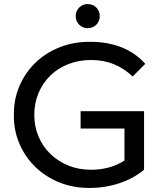

<svg xmlns="http://www.w3.org/2000/svg" viewBox="-20 -913 812 941"><path d="M375 -368H686V-81Q634 -38 565 -15Q496 8 421 8Q342 9 273.5 -18Q205 -45 154.5 -93.5Q104 -142 75.5 -208Q47 -274 48 -350Q47 -426 75.5 -492Q104 -558 154.5 -606.5Q205 -655 274 -682Q343 -709 423 -708Q508 -708 576 -681Q644 -654 692 -600L630 -538Q546 -619 427 -619Q367 -619 315.5 -599Q264 -579 227 -543Q190 -507 169 -457.5Q148 -408 148 -350Q148 -293 169 -243.5Q190 -194 227.5 -158Q265 -122 315.5 -101.5Q366 -81 426 -81Q519 -81 590 -126V-283H375ZM351 -834Q351 -859 368 -876Q385 -893 410 -893Q435 -893 452 -876Q469 -859 469 -834Q469 -809 452 -792Q435 -775 410 -775Q385 -775 368 -792Q351 -809 351 -834Z"/></svg>

Font: CMG Sans Medium
Style: Regular
Weight: 500
Designer: Julieta Ulanovsky
Foundry: Julieta Ulanovsky
Version: Version 7.200